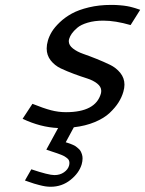

<svg xmlns="http://www.w3.org/2000/svg" viewBox="-20 -499 577 763"><path d="M254.4 159.2Q255.9 153.3 255.9 148.4Q255.9 143.1 253.9 138.4Q252 133.8 247.1 129.9Q242.2 126 237.5 123Q232.9 120.1 223.4 116.2Q213.9 112.3 207 110.1Q200.2 107.9 186.5 103.3Q172.9 98.6 164.1 95.7L210.9 9.8Q141.1 6.8 69.8 -26.9L108.9 -86.4Q153.8 -68.4 183.1 -60.8Q212.4 -53.2 242.2 -53.2Q359.9 -53.2 380.9 -127Q382.3 -132.8 382.3 -138.2Q382.3 -154.3 366.2 -167Q350.1 -179.7 326.2 -187.3Q302.2 -194.8 273.9 -205.3Q245.6 -215.8 221.7 -227.1Q197.8 -238.3 181.6 -258.8Q165.5 -279.3 165.5 -306.2Q165.5 -321.3 170.4 -337.9Q175.3 -355 186 -372.8Q196.8 -390.6 217.5 -410.4Q238.3 -430.2 265.4 -445.1Q292.5 -460 333 -469.7Q373.5 -479.5 421.4 -479.5Q431.6 -479.5 440.4 -479.2Q449.2 -479 457.5 -478Q465.8 -477.1 471.7 -476.6Q477.5 -476.1 485.1 -474.6Q492.7 -473.1 496.1 -472.4Q499.5 -471.7 507.3 -469.5Q515.1 -467.3 516.8 -466.8Q518.6 -466.3 527.1 -463.4Q535.6 -460.4 537.1 -460L499 -399.4Q438 -417 390.6 -417Q355.5 -417 328.4 -408.9Q301.3 -400.9 286.9 -388.4Q272.5 -376 265.1 -365.2Q257.8 -354.5 254.9 -344.7Q253.4 -339.8 253.4 -335Q253.4 -319.3 269.8 -306.4Q286.1 -293.5 310.8 -284.9Q335.4 -276.4 364 -264.9Q392.6 -253.4 417.2 -241.5Q441.9 -229.5 458.3 -209Q474.6 -188.5 474.6 -162.6Q474.6 -149.4 470.2 -134.3Q463.9 -112.3 450.9 -91.8Q438 -71.3 415.8 -50.3Q393.6 -29.3 356.7 -13.9Q319.8 1.5 273.4 6.8L241.2 66.4L249 68.8Q256.3 71.3 259.3 72.3Q262.2 73.2 270 76.7Q277.8 80.1 281.5 83Q285.2 85.9 291.3 91.1Q297.4 96.2 300.3 101.6Q303.2 106.9 305.7 114.5Q308.1 122.1 308.1 130.4Q308.1 141.6 304.7 153.8Q294.4 188.5 260.3 215.8Q226.1 243.2 181.2 243.2Q170.9 243.2 159.7 241.5Q148.4 239.7 135.7 236.3Q123 232.9 115.5 230.7Q107.9 228.5 94.5 223.6Q81.1 218.8 79.1 218.3L104.5 173.8Q172.9 196.8 196.3 196.8Q218.3 196.8 234.1 185.8Q250 174.8 254.4 159.2Z"/></svg>

Font: Cantarell
Style: Italic
Weight: 400
Italic angle: -16°
Designer: Dave Crossland
Version: Version 1.004